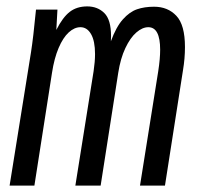

<svg xmlns="http://www.w3.org/2000/svg" viewBox="-20 -580 640 600"><path d="M92.5 -550H159.5L156 -486.5Q176 -526 198 -543Q220 -560 252.5 -560Q285 -560 306 -539.2Q327 -518.5 327 -467.5Q327 -457 326.5 -451Q343 -496 364 -519.5Q385 -543 408.2 -551Q431.5 -559 461.5 -559Q504.5 -559 531.2 -530.5Q558 -502 558 -433Q558 -397.5 552 -361.5L495.5 0H417.5L474.5 -357.5Q480.5 -396.5 480.5 -424.5Q480.5 -495 443.5 -495Q425 -495 406 -478.5Q387 -462 371.8 -429.8Q356.5 -397.5 349.5 -352.5L294.5 0H215.5L272.5 -357.5Q277 -387.5 277 -411Q277 -452 264.5 -473.5Q252 -495 231.5 -495Q212.5 -495 194.8 -478.8Q177 -462.5 163.2 -430.2Q149.5 -398 142.5 -352.5L87.5 0H10L77 -417.5Q84 -462 92.5 -550Z"/></svg>

Font: JuliaMono Light
Style: Italic
Weight: 300
Italic angle: -9°
Monospace: yes
Designer: cormullion
Foundry: corm
Version: Version 0.054; ttfautohint (v1.8.4)